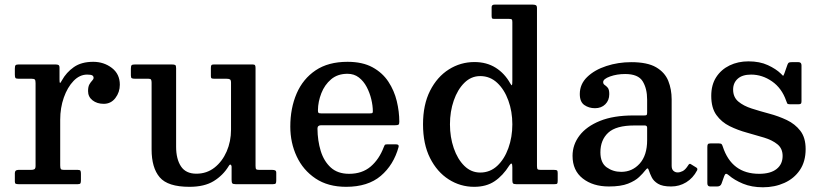

<svg xmlns="http://www.w3.org/2000/svg" viewBox="-20 -800 3566 834"><path d="M134.5 -438.5Q134.5 -450.5 131.5 -454.2Q128.5 -458 117 -458H60Q49 -458 46.8 -461.8Q44.5 -465.5 44.5 -476.5V-502Q44.5 -513 47.5 -516.5Q50.5 -520 61 -520H221Q230 -520 234.2 -517.5Q238.5 -515 238.5 -505.5V-455Q238.5 -441.5 240.5 -440Q242.5 -438.5 249 -451Q268 -485.5 300.8 -508.5Q333.5 -531.5 385 -531.5Q431 -531.5 465.8 -505Q500.5 -478.5 500.5 -432Q500.5 -399.5 481.2 -374.2Q462 -349 430.5 -349Q401.5 -349 382 -364.2Q362.5 -379.5 362.5 -404.5Q362.5 -423.5 368.5 -433.8Q374.5 -444 380.5 -450Q386.5 -456 386.5 -462Q386.5 -469 380.8 -472.5Q375 -476 358.5 -476Q326 -476 299.5 -448.5Q273 -421 257.2 -376.2Q241.5 -331.5 241.5 -280V-82Q241.5 -70.5 244 -66.2Q246.5 -62 258 -62H318.5Q327.5 -62 329.5 -58.2Q331.5 -54.5 331.5 -45V-16Q331.5 -7 329.2 -3.5Q327 0 318 0H60Q52.5 0 48.5 -1.8Q44.5 -3.5 44.5 -11V-48Q44.5 -62 59.5 -62H114Q125 -62 129.8 -65.2Q134.5 -68.5 134.5 -79.5Z M638.5 -151V-441Q638.5 -450.5 636 -454.2Q633.5 -458 624.5 -458H566.5Q556.5 -458 552.5 -460.2Q548.5 -462.5 548.5 -472.5V-501.5Q548.5 -513.5 551.8 -516.8Q555 -520 566.5 -520H726Q737.5 -520 741.2 -517.5Q745 -515 745 -504V-162.5Q745 -109.5 766 -77.5Q787 -45.5 833 -45.5Q878 -45.5 911.8 -72Q945.5 -98.5 964.5 -142Q983.5 -185.5 983.5 -237V-440.5Q983.5 -452.5 978.8 -455.2Q974 -458 963 -458H911Q903.5 -458 899.8 -459.5Q896 -461 896 -468.5V-505Q896 -513.5 898.2 -516.8Q900.5 -520 909 -520H1077.5Q1085.5 -520 1087.8 -516.5Q1090 -513 1090 -504.5V-79.5Q1090 -67.5 1093 -64.8Q1096 -62 1108 -62H1163.5Q1170.5 -62 1175.2 -59.8Q1180 -57.5 1180 -49.5V-17Q1180 -7 1177.8 -3.5Q1175.5 0 1166 0H1003.5Q992 0 989 -3.8Q986 -7.5 986 -19.5V-76Q986 -81.5 982.2 -84.5Q978.5 -87.5 973 -78Q949 -38.5 908.5 -13.5Q868 11.5 803 11.5Q709 11.5 673.8 -29.8Q638.5 -71 638.5 -151Z M1241 -250Q1241 -330 1268.5 -393.8Q1296 -457.5 1351 -494.5Q1406 -531.5 1489.5 -531.5Q1554.5 -531.5 1598 -507.8Q1641.5 -484 1667 -445.2Q1692.5 -406.5 1703.5 -360.8Q1714.5 -315 1714.5 -271Q1714.5 -261 1711 -258.5Q1707.5 -256 1696.5 -256H1375Q1359 -256 1359 -241.5Q1359.5 -189 1373.2 -144.2Q1387 -99.5 1417 -72.2Q1447 -45 1496.5 -45Q1553 -45 1590 -76.5Q1627 -108 1647 -161Q1649 -166.5 1651 -169.8Q1653 -173 1661 -173H1700.5Q1714 -173 1711.5 -162Q1690 -83.5 1634 -36Q1578 11.5 1483.5 11.5Q1404.5 11.5 1350.5 -24.8Q1296.5 -61 1268.8 -120.5Q1241 -180 1241 -250ZM1375 -307.5H1585.5Q1595 -307.5 1597.2 -309Q1599.5 -310.5 1599.5 -316.5Q1599.5 -340.5 1592.8 -368.8Q1586 -397 1572.8 -422.2Q1559.5 -447.5 1538.8 -463.5Q1518 -479.5 1489.5 -479.5Q1446.5 -479.5 1418.2 -455.5Q1390 -431.5 1375.8 -395Q1361.5 -358.5 1361 -321Q1361 -313 1363.2 -310.2Q1365.5 -307.5 1375 -307.5Z M1817.5 -260Q1817.5 -345.5 1848.2 -406Q1879 -466.5 1929.8 -498.5Q1980.5 -530.5 2041 -530.5Q2093.5 -530.5 2132.8 -506Q2172 -481.5 2196.5 -437.5Q2202 -428 2203.8 -430Q2205.5 -432 2205.5 -452V-704.5Q2205.5 -714 2202.5 -716Q2199.5 -718 2190 -718H2125.5Q2119 -718 2117.2 -721Q2115.5 -724 2115.5 -731V-769Q2115.5 -780 2128.5 -780H2293Q2302.5 -780 2307.5 -777.5Q2312.5 -775 2312.5 -765V-79Q2312.5 -67.5 2315.5 -64.8Q2318.5 -62 2330 -62H2387Q2396 -62 2399.2 -60Q2402.5 -58 2402.5 -48.5V-15Q2402.5 -5 2400.2 -2.5Q2398 0 2388.5 0H2222Q2211.5 0 2208.5 -3.5Q2205.5 -7 2205.5 -18V-73.5Q2205.5 -101 2192.5 -81.5Q2164.5 -37 2128.5 -12.8Q2092.5 11.5 2039.5 11.5Q1979.5 11.5 1929 -20.8Q1878.5 -53 1848 -113.5Q1817.5 -174 1817.5 -260ZM1934.5 -260Q1934.5 -204.5 1951 -156.5Q1967.5 -108.5 1997 -79.5Q2026.5 -50.5 2066 -50.5Q2108.5 -50.5 2139.8 -79.5Q2171 -108.5 2188.2 -156.5Q2205.5 -204.5 2205.5 -260Q2205.5 -315.5 2188.2 -363.2Q2171 -411 2139.8 -440.2Q2108.5 -469.5 2066 -469.5Q2026.5 -469.5 1997 -440.2Q1967.5 -411 1951 -363.2Q1934.5 -315.5 1934.5 -260Z M2467 -123Q2467 -171.5 2497.2 -211.2Q2527.5 -251 2586.2 -274.8Q2645 -298.5 2731 -298.5H2778Q2786.5 -298.5 2788.8 -300.5Q2791 -302.5 2791 -311.5V-367Q2791 -415.5 2771.5 -447Q2752 -478.5 2695.5 -478.5Q2659.5 -478.5 2629.8 -467.8Q2600 -457 2600 -443.5Q2600 -435 2606.8 -430.8Q2613.5 -426.5 2620 -418.8Q2626.5 -411 2626.5 -391Q2626.5 -364 2609.2 -347Q2592 -330 2564.5 -330Q2538 -330 2518.2 -343.8Q2498.5 -357.5 2498.5 -391.5Q2498.5 -434.5 2530.5 -465.5Q2562.5 -496.5 2613.8 -513.2Q2665 -530 2722 -530Q2792 -530 2830 -507.8Q2868 -485.5 2882.8 -448.8Q2897.5 -412 2897.5 -368.5V-80Q2897.5 -65 2905.2 -58Q2913 -51 2923.5 -51Q2934 -51 2945.8 -57Q2957.5 -63 2970 -83Q2975 -91.5 2981.5 -86.5L3005 -72Q3011.5 -67.5 3008 -60Q2990.5 -26.5 2960.8 -8.2Q2931 10 2895.5 10H2895Q2857.5 10 2838.2 -1.8Q2819 -13.5 2811 -29.8Q2803 -46 2799 -58.5Q2796 -68.5 2792.8 -68.5Q2789.5 -68.5 2782.5 -59.5Q2773.5 -47.5 2756.2 -31Q2739 -14.5 2707.8 -2.2Q2676.5 10 2625 10Q2555.5 10 2511.2 -24.8Q2467 -59.5 2467 -123ZM2588 -138.5Q2588 -92.5 2615.5 -73Q2643 -53.5 2678.5 -53.5Q2726.5 -53.5 2758.8 -89.5Q2791 -125.5 2791 -191V-245Q2791 -255 2781 -255H2735.5Q2656 -255 2622 -223.5Q2588 -192 2588 -138.5Z M3395 -362Q3376 -417 3333.5 -446.5Q3291 -476 3242.5 -476Q3204.5 -476 3184.5 -458Q3164.5 -440 3164.5 -411Q3164.5 -378 3187 -359Q3209.5 -340 3245.5 -328.5Q3281.5 -317 3321.8 -306.2Q3362 -295.5 3397.8 -278.5Q3433.5 -261.5 3456.5 -231.8Q3479.5 -202 3479.5 -152.5Q3479.5 -98.5 3454.5 -61.5Q3429.5 -24.5 3387.2 -5.5Q3345 13.5 3294 13.5Q3245 13.5 3207.2 -2.2Q3169.5 -18 3146 -38.5Q3138.5 -45 3134 -45Q3129.5 -45 3126 -35.5L3114 -2Q3109.5 10 3095 10H3065Q3052.5 10 3052.5 -4V-161.5Q3052.5 -170.5 3055 -173.8Q3057.5 -177 3066 -177H3103Q3112 -177 3114.8 -173.5Q3117.5 -170 3119.5 -163.5Q3158 -45 3277.5 -45Q3327 -45 3353.2 -65.8Q3379.5 -86.5 3379.5 -122.5Q3379.5 -155 3357 -173.2Q3334.5 -191.5 3299.2 -202.2Q3264 -213 3224.5 -223.8Q3185 -234.5 3149.5 -252Q3114 -269.5 3091.8 -300.5Q3069.5 -331.5 3069.5 -383.5Q3069.5 -431.5 3091 -464.8Q3112.5 -498 3149.2 -515.8Q3186 -533.5 3231 -533.5Q3280 -533.5 3315.5 -517Q3351 -500.5 3371.5 -480.5Q3379 -472.5 3381 -471Q3383 -469.5 3387.5 -482L3400.5 -519Q3403 -525.5 3406.2 -527.8Q3409.5 -530 3419 -530H3448.5Q3461.5 -530 3461.5 -516V-360Q3461.5 -352 3458.5 -349.5Q3455.5 -347 3447 -347H3412Q3401.5 -347 3399.5 -350.8Q3397.5 -354.5 3395 -362Z"/></svg>

Font: Besley* Medium
Style: Regular
Weight: 500
Designer: Owen Earl
Foundry: indestructible type*
Version: Version 3.000; ttfautohint (v1.8.3)